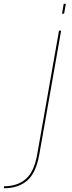

<svg xmlns="http://www.w3.org/2000/svg" viewBox="-176 -753 378 1002"><path d="M-156.5 229.5Q-81 229.5 -34.5 189.8Q12 150 29 53.5L143 -593H132L18 53.5Q2 144 -41.8 181.5Q-85.5 219 -154.5 219ZM156.5 -733 147.5 -681.5H158.5L167.5 -733Z"/></svg>

Font: Anybody Thin
Style: Italic
Weight: 100
Italic angle: -10°
Designer: Tyler Finck
Foundry: Etcetera Type Company
Version: Version 1.114;gftools[0.9.25]